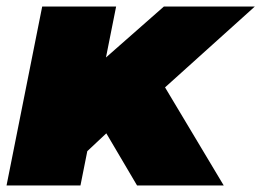

<svg xmlns="http://www.w3.org/2000/svg" viewBox="-25 -567 799 587"><path d="M210 -75 260 -357 476 -547H754L452 -275L321 -179ZM-5 0 104 -547H330L221 0ZM394 0 282 -190 443 -361 659 0Z"/></svg>

Font: Montserrat Thin Black
Style: Italic
Weight: 900
Italic angle: -11.3°
Version: Version 9.000